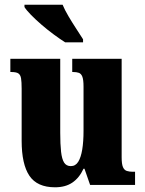

<svg xmlns="http://www.w3.org/2000/svg" viewBox="-20 -786 617 816"><path d="M214 10Q138 10 105 -39Q72 -88 72 -188V-409Q72 -438 69.5 -453Q67 -468 58 -474Q49 -480 27 -480H24V-536H236V-222Q236 -173 239.5 -141.5Q243 -110 252.5 -95Q262 -80 281 -80Q301 -80 312.5 -98.5Q324 -117 329.5 -150.5Q335 -184 335 -230V-418Q335 -447 330 -460Q325 -473 315 -476.5Q305 -480 290 -480H287V-536H497V-118Q497 -89 502.5 -76Q508 -63 519 -59.5Q530 -56 544 -56H554V0H363L339 -69H335Q317 -30 287.5 -10Q258 10 214 10ZM257 -606Q235 -620 208.5 -639.5Q182 -659 156.5 -681Q131 -703 111.5 -723Q92 -743 84 -756V-766H246Q255 -744 271 -717Q287 -690 304 -664Q321 -638 333 -619V-606Z"/></svg>

Font: Noto Serif Khmer ExtraCondensed Black
Style: Regular
Weight: 900
Width: 2
Designer: Danh Hong and the Monotype Design Team
Foundry: Monotype Imaging Inc.
Version: Version 2.004